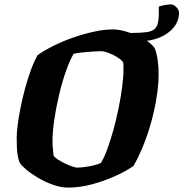

<svg xmlns="http://www.w3.org/2000/svg" viewBox="-20 -854 835 874"><path d="M291 0Q257 0 221 -13Q185 -26 153.5 -44.5Q122 -63 99.5 -82Q77 -101 70 -113Q63 -128 59.5 -153Q56 -178 56 -226Q56 -250 60.5 -285.5Q65 -321 73.5 -363.5Q82 -406 93.5 -449Q105 -492 119.5 -532Q134 -572 151 -603Q182 -625 224.5 -646Q267 -667 314.5 -683.5Q362 -700 408.5 -710Q455 -720 494 -720Q518 -720 546.5 -712.5Q575 -705 602.5 -693Q630 -681 652 -665.5Q674 -650 684 -635Q693 -613 697.5 -583Q702 -553 702 -515Q702 -478 696.5 -435.5Q691 -393 681 -348.5Q671 -304 657 -260Q643 -216 625.5 -175Q608 -134 588 -99Q556 -76 505.5 -53Q455 -30 398.5 -15Q342 0 291 0ZM331 -91Q343 -91 364 -93.5Q385 -96 406 -101Q427 -106 440 -113Q455 -138 469.5 -178Q484 -218 497 -265.5Q510 -313 520 -362.5Q530 -412 536 -457.5Q542 -503 542 -538Q542 -549 542 -556.5Q542 -564 541 -569Q537 -577 525 -586Q513 -595 497 -603Q481 -611 466 -616Q451 -621 441 -621Q426 -621 403 -619.5Q380 -618 356.5 -615.5Q333 -613 315 -609Q297 -578 279.5 -528Q262 -478 248.5 -420.5Q235 -363 227 -308Q219 -253 219 -212Q219 -195 220.5 -177.5Q222 -160 224 -146Q228 -138 242.5 -128.5Q257 -119 274.5 -110.5Q292 -102 308 -96.5Q324 -91 331 -91ZM614 -666Q607 -666 596.5 -667Q586 -668 575 -671V-704Q620 -704 646 -707.5Q672 -711 684.5 -722.5Q697 -734 700.5 -758Q704 -782 703 -824Q717 -829 733 -831.5Q749 -834 758 -834Q770 -834 782.5 -821.5Q795 -809 795 -796Q795 -759 771 -729.5Q747 -700 706 -683Q665 -666 614 -666Z"/></svg>

Font: Texturina Medium 12pt Black
Style: Italic
Weight: 900
Italic angle: -11°
Version: Version 1.002